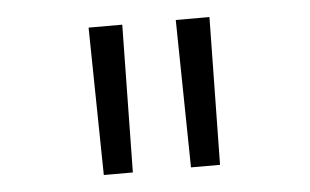

<svg xmlns="http://www.w3.org/2000/svg" viewBox="-34 -740 654 405"><g transform="rotate(-5 293.0 -537.0)"><path d="M170.9 -380.9 166 -693.4H237.3L232.4 -380.9ZM355.5 -380.9 350.6 -693.4H421.9L417 -380.9Z"/></g></svg>

Font: Cascadia Code NF Light
Style: Regular
Weight: 300
Monospace: yes
Designer: Aaron Bell
Foundry: Saja Typeworks
Version: Version 2404.023; ttfautohint (v1.8.4)